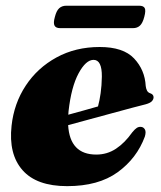

<svg xmlns="http://www.w3.org/2000/svg" viewBox="-20 -639 562 672"><path d="M487 -161Q459 -85 391.8 -36.2Q324.5 12.5 215 12.5Q108 12.5 58.8 -43.5Q9.5 -99.5 20.5 -199Q29 -277 70 -339.2Q111 -401.5 177.8 -438Q244.5 -474.5 329 -474.5Q411.5 -474.5 449.2 -434.5Q487 -394.5 490 -338Q491 -329 494.5 -322Q498 -315 506 -312.5Q517.5 -308.5 517.5 -298.5Q517.5 -291.5 511.8 -285Q506 -278.5 490 -274Q473.5 -270 442.8 -261.8Q412 -253.5 373.2 -243Q334.5 -232.5 294 -221.5Q253.5 -210.5 218.5 -201Q224.5 -98 317 -98Q355 -98 386 -118.5Q417 -139 443 -176Q452.5 -187.5 459 -191.5Q465.5 -195.5 473 -195Q482 -194.5 487 -186.2Q492 -178 487 -161ZM220 -250.5Q219.5 -244 219 -237.5Q246 -245 273.5 -252.5Q301 -260 323 -266.5Q328.5 -286.5 332.2 -312.8Q336 -339 336.5 -371Q337 -429.5 307.5 -429.5Q280.5 -429.5 255 -382.2Q229.5 -335 220 -250.5ZM172 -579.5Q177.5 -601.5 187.2 -610.2Q197 -619 212 -619H467Q482 -619 486.5 -610.8Q491 -602.5 485 -580Q479.5 -558.5 470 -549.5Q460.5 -540.5 445.5 -540.5H190.5Q175.5 -540.5 170.8 -549.5Q166 -558.5 172 -579.5Z"/></svg>

Font: Fraunces 72pt S000 Black
Style: Italic
Weight: 900
Italic angle: -16°
Version: Version 1.000; ttfautohint (v1.8.3)